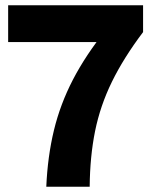

<svg xmlns="http://www.w3.org/2000/svg" viewBox="-20 -710 579 730"><path d="M156 0Q161 -115 185 -214.5Q209 -314 257.5 -407.5Q306 -501 384 -598L524 -588Q450 -490 405.5 -399Q361 -308 341.5 -211.5Q322 -115 321 0ZM11 -550V-690H524V-588L454 -550Z"/></svg>

Font: Radio Canada Big
Style: Regular
Weight: 400
Designer: Étienne Aubert Bonn
Foundry: Coppers and Brasses
Version: Version 1.001